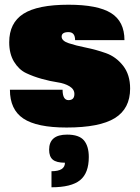

<svg xmlns="http://www.w3.org/2000/svg" viewBox="-20 -530 592 813"><path d="M270 -394Q241 -394 241 -375Q241 -357 271 -347Q301 -337 343.5 -328.5Q386 -320 428.5 -305Q471 -290 501 -252Q531 -214 531 -155Q531 -70 466.5 -30Q402 10 262 10Q136 10 79 -28Q22 -66 22 -150H245Q245 -106 270 -106Q295 -106 295 -132Q295 -152 274.5 -164.5Q254 -177 223.5 -181.5Q193 -186 157 -196Q121 -206 90.5 -220.5Q60 -235 39.5 -268.5Q19 -302 19 -351Q19 -433 79 -471.5Q139 -510 270 -510Q394 -510 450.5 -474.5Q507 -439 507 -360H298Q298 -394 270 -394ZM188 104Q188 40 264 40Q315 40 335.5 64.5Q356 89 356 135Q356 203 319 233Q282 263 198 263V195Q255 195 255 159Q219 159 203.5 146Q188 133 188 104Z"/></svg>

Font: Fivo Sans Modern ExtBlk
Style: Regular
Weight: 950
Designer: Alexander Slobzheninov
Foundry: Alexander Slobzheninov
Version: 1.0